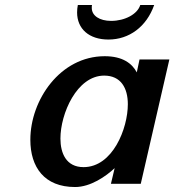

<svg xmlns="http://www.w3.org/2000/svg" viewBox="-20 -739 701 772"><path d="M293 -719C291 -709 290 -699 290 -689C290 -623 338 -580 416 -580C499 -580 569 -631 600 -719H544C533 -682 482 -655 427 -655C380 -655 349 -676 349 -707C349 -712 349 -717 350 -719ZM102 -177C102 -67 158 13 282 13C344 13 406 -30 441 -63L426 0H546L661 -500H541L530 -448C511 -484 473 -513 401 -513C222 -513 102 -337 102 -177ZM223 -182C223 -282 289 -435 399 -435C466 -435 494 -385 494 -320C494 -222 433 -67 316 -67C246 -67 223 -123 223 -182Z"/></svg>

Font: Perun SemiBold Italic
Style: Regular
Weight: 400
Italic angle: -12°
Foundry: Copyright (c) Stefan Peev, Context Ltd, 2016
Version: Version 1.026